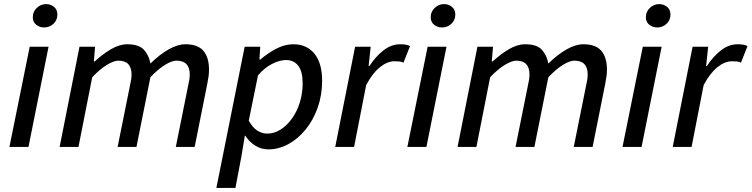

<svg xmlns="http://www.w3.org/2000/svg" viewBox="-20 -717 3668 937"><path d="M26 0 125 -489H217L119 0ZM195 -583Q174 -583 157 -596Q140 -609 140 -633Q140 -660 159.5 -678.5Q179 -697 205 -697Q227 -697 243.5 -683.5Q260 -670 260 -646Q260 -619 241 -601Q222 -583 195 -583Z M271 0 368 -489H444L438 -417H442Q480 -452 521 -476.5Q562 -501 601 -501Q658 -501 682.5 -474Q707 -447 714 -407Q759 -451 803 -476Q847 -501 885 -501Q946 -501 973 -468.5Q1000 -436 1000 -378Q1000 -361 998 -345.5Q996 -330 992 -310L930 0H838L898 -298Q902 -317 904 -328.5Q906 -340 906 -353Q906 -387 890 -404Q874 -421 840 -421Q820 -421 787 -401.5Q754 -382 714 -340L646 0H554L614 -298Q618 -317 620 -328.5Q622 -340 622 -353Q622 -387 606 -404Q590 -421 557 -421Q537 -421 503.5 -401.5Q470 -382 430 -340L363 0Z M1036 200 1174 -489H1250L1246 -426H1250Q1286 -457 1327.5 -479Q1369 -501 1412 -501Q1477 -501 1514.5 -455Q1552 -409 1552 -323Q1552 -253 1530.5 -192Q1509 -131 1471.5 -85Q1434 -39 1387 -13.5Q1340 12 1289 12Q1254 12 1224.5 -7Q1195 -26 1177 -55H1175L1158 47L1129 200ZM1285 -65Q1318 -65 1349 -84.5Q1380 -104 1404.5 -138Q1429 -172 1443 -216.5Q1457 -261 1457 -310Q1457 -368 1435.5 -396Q1414 -424 1376 -424Q1345 -424 1307.5 -405Q1270 -386 1239 -349L1194 -128Q1213 -94 1236 -79.5Q1259 -65 1285 -65Z M1616 0 1713 -489H1789L1779 -395H1783Q1812 -440 1850.5 -470.5Q1889 -501 1933 -501Q1948 -501 1960 -499Q1972 -497 1981 -492L1949 -411Q1941 -416 1929.5 -417Q1918 -418 1905 -418Q1870 -418 1834 -389Q1798 -360 1767 -302L1708 0Z M1968 0 2067 -489H2159L2061 0ZM2137 -583Q2116 -583 2099 -596Q2082 -609 2082 -633Q2082 -660 2101.5 -678.5Q2121 -697 2147 -697Q2169 -697 2185.5 -683.5Q2202 -670 2202 -646Q2202 -619 2183 -601Q2164 -583 2137 -583Z M2213 0 2310 -489H2386L2380 -417H2384Q2422 -452 2463 -476.5Q2504 -501 2543 -501Q2600 -501 2624.5 -474Q2649 -447 2656 -407Q2701 -451 2745 -476Q2789 -501 2827 -501Q2888 -501 2915 -468.5Q2942 -436 2942 -378Q2942 -361 2940 -345.5Q2938 -330 2934 -310L2872 0H2780L2840 -298Q2844 -317 2846 -328.5Q2848 -340 2848 -353Q2848 -387 2832 -404Q2816 -421 2782 -421Q2762 -421 2729 -401.5Q2696 -382 2656 -340L2588 0H2496L2556 -298Q2560 -317 2562 -328.5Q2564 -340 2564 -353Q2564 -387 2548 -404Q2532 -421 2499 -421Q2479 -421 2445.5 -401.5Q2412 -382 2372 -340L2305 0Z M3018 0 3117 -489H3209L3111 0ZM3187 -583Q3166 -583 3149 -596Q3132 -609 3132 -633Q3132 -660 3151.5 -678.5Q3171 -697 3197 -697Q3219 -697 3235.5 -683.5Q3252 -670 3252 -646Q3252 -619 3233 -601Q3214 -583 3187 -583Z M3263 0 3360 -489H3436L3426 -395H3430Q3459 -440 3497.5 -470.5Q3536 -501 3580 -501Q3595 -501 3607 -499Q3619 -497 3628 -492L3596 -411Q3588 -416 3576.5 -417Q3565 -418 3552 -418Q3517 -418 3481 -389Q3445 -360 3414 -302L3355 0Z"/></svg>

Font: Source Sans 3 Medium
Style: Italic
Weight: 500
Italic angle: -11°
Designer: Paul D. Hunt
Foundry: Adobe
Version: Version 3.052;hotconv 1.1.0;makeotfexe 2.6.0